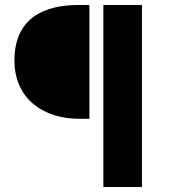

<svg xmlns="http://www.w3.org/2000/svg" viewBox="-20 -671 686 771"><path d="M395 80H550V-651H395ZM297 -194H339V-651H295C155 -651 38 -597 38 -428C38 -273 156 -194 297 -194Z"/></svg>

Font: DAIFUKU Sans
Style: Bold
Weight: 700
Designer: Original font ‘Source Han Sans JP’ : Paul D. Hunt
Foundry: Daifuku
Version: Version 1.000